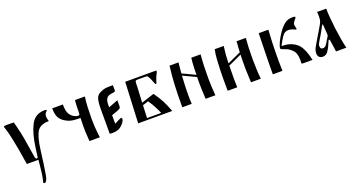

<svg xmlns="http://www.w3.org/2000/svg" viewBox="-42 -1114 3730 1991"><g transform="rotate(-20 1823.5 -118.5)"><path d="M219 1H91Q77 -92 64.5 -162Q52 -232 42 -278Q32 -325 25 -355Q18 -385 13 -399Q3 -427 2 -431Q1 -435 0 -439Q0 -448 8 -449.5Q16 -451 34 -451L111 -450Q129 -384 142.5 -322.5Q156 -261 167 -186L190 -44Q192 -32 196 -24.5Q200 -17 208 -17Q222 -17 222 -39L233 -122Q253 -275 300 -367Q348 -460 454 -460Q476 -460 476 -452Q474 -448 471.5 -445.5Q469 -443 467 -441Q462 -438 454 -424Q446 -410 446 -392Q446 -382 449 -370Q452 -358 457 -339Q365 -339 329 -285Q292 -230 273 -77Q263 0 255 60Q247 120 239 163Q226 250 196 250Q185 250 185 240L190 218Q193 206 196.5 189Q200 172 204 144Q209 104 212 70Q215 36 219 1Z M882 -210Q882 -165 884 -131Q886 -97 889.5 -66.5Q893 -36 897 0H783Q783 0 780.5 -29Q778 -58 776 -108Q776 -124 775.5 -137.5Q775 -151 775 -165Q775 -203 777 -257Q733 -257 704 -260Q675 -263 651.5 -272Q628 -281 600 -299Q559 -329 547 -367Q535 -405 535 -451H653Q653 -377 672 -346Q692 -315 716.5 -301Q741 -287 764 -287Q777 -287 779 -296.5Q781 -306 781 -322Q781 -345 781.5 -366.5Q782 -388 783 -407Q784 -422 785 -433.5Q786 -445 787 -451H896Q888 -401 885 -336.5Q882 -272 882 -210Z M1006 1V-265Q1006 -347 1018 -385Q1030 -423 1065 -438Q1090 -450 1108.5 -455Q1127 -460 1149.5 -461Q1172 -462 1209 -462V-399Q1207 -389 1168 -385Q1128 -381 1111 -357.5Q1094 -334 1094 -287V-259L1199 -299V-237Q1199 -219 1192.5 -212Q1186 -205 1160 -195L1095 -172V-78Q1109 -85 1123 -92Q1137 -99 1151 -106Q1169 -114 1171 -114Q1182 -114 1182 -100Q1182 -74 1143 -35Q1105 3 1039 3Z M1633 -321H1631Q1628 -321 1625.5 -325.5Q1623 -330 1614 -352Q1605 -377 1593.5 -399.5Q1582 -422 1575 -427Q1570 -428 1561 -428.5Q1552 -429 1535 -429H1480Q1455 -429 1450 -426Q1445 -423 1443 -412.5Q1441 -402 1441 -361L1432 -187L1573 -233Q1595 -203 1611.5 -177Q1628 -151 1643 -123Q1669 -73 1696 0H1320L1341 -451H1676Q1686 -451 1686 -444L1682 -431Q1662 -394 1651 -361Q1643 -332 1640.5 -326.5Q1638 -321 1633 -321ZM1431 -159 1425 -20H1581Q1574 -38 1565.5 -56Q1557 -74 1547 -93Q1537 -114 1523.5 -135.5Q1510 -157 1494 -180Z M1916 -310Q1912 -247 1910 -196.5Q1908 -146 1908 -107Q1908 -69 1909 -42Q1910 -15 1911 0H1807Q1807 -77 1808 -135Q1809 -193 1812 -243Q1814 -293 1818.5 -342Q1823 -391 1830 -451H1929Q1926 -421 1923 -391.5Q1920 -362 1918 -333L2060 -266Q2061 -291 2061.5 -335Q2062 -379 2070 -451H2173Q2170 -419 2168 -387.5Q2166 -356 2165 -323Q2164 -285 2163.5 -248.5Q2163 -212 2163 -174Q2164 -93 2172 0H2064Q2064 -23 2062.5 -44.5Q2061 -66 2059.5 -95.5Q2058 -125 2058 -171Q2058 -186 2058 -204Q2058 -222 2059 -242Z M2413 -239Q2413 -232 2412.5 -213Q2412 -194 2412 -171.5Q2412 -149 2411.5 -130Q2411 -111 2411 -104L2413 0H2308Q2308 0 2307.5 -33.5Q2307 -67 2307 -113Q2307 -143 2307.5 -175Q2308 -207 2309 -235Q2312 -299 2314.5 -347.5Q2317 -396 2329 -451H2428Q2424 -415 2421.5 -394.5Q2419 -374 2417.5 -358Q2416 -342 2415.5 -321Q2415 -300 2413 -264L2562 -332Q2562 -343 2564 -367Q2566 -391 2567.5 -415.5Q2569 -440 2569 -451H2672Q2668 -411 2665.5 -353Q2663 -295 2663 -244Q2663 -224 2663 -208Q2664 -169 2664.5 -147Q2665 -125 2665.5 -108Q2666 -91 2667.5 -67.5Q2669 -44 2673 0H2565Q2564 -32 2562 -71.5Q2560 -111 2559 -154Q2559 -167 2559 -182Q2559 -213 2559.5 -246.5Q2560 -280 2561 -307Z M3244 0H3135Q3123 -2 3123 -9L3125 -39Q3125 -120 3089 -154Q3055 -188 3021 -199Q2988 -211 2978.5 -215Q2969 -219 2969 -227Q2969 -250 2992 -298Q3015 -344 3046 -389Q3077 -432 3111.5 -459.5Q3146 -487 3203 -487Q3229 -487 3229 -476Q3229 -471 3219 -460Q3209 -449 3199.5 -435.5Q3190 -422 3190 -408Q3190 -395 3193.5 -383.5Q3197 -372 3199 -361Q3199 -354 3192 -354Q3173 -362 3153 -369.5Q3133 -377 3112 -377Q3070 -377 3042 -334Q3028 -312 3016 -291.5Q3004 -271 2993 -249Q2993 -249 2992.5 -247Q2992 -245 2996 -244Q2998 -244 2999.5 -244Q3001 -244 3001 -244Q3087 -244 3149 -197Q3212 -150 3244 0ZM2910 -113 2912 0H2806Q2806 -35 2806.5 -82Q2807 -129 2808 -178Q2809 -227 2810 -268L2814 -451H2921Q2918 -417 2916.5 -379.5Q2915 -342 2913 -302Q2910 -210 2910 -113Z M3617 1H3503Q3499 -29 3495 -59Q3491 -89 3486 -118Q3485 -125 3484 -131.5Q3483 -138 3477 -138Q3469 -138 3461 -114Q3457 -102 3444 -75.5Q3431 -49 3418 -30Q3409 -13 3392.5 -3.5Q3376 6 3358 6Q3333 6 3318 -8Q3303 -22 3303 -52Q3303 -81 3320 -113Q3325 -122 3337.5 -143.5Q3350 -165 3366.5 -192.5Q3383 -220 3399 -247Q3415 -274 3427.5 -295.5Q3440 -317 3445 -326Q3461 -354 3461 -402L3459 -451H3559Q3559 -377 3577 -225Q3587 -149 3597 -93Q3607 -37 3617 1ZM3471 -309H3464L3412 -216L3387 -175Q3368 -144 3363 -133Q3359 -124 3359 -108Q3359 -76 3388 -76Q3400 -76 3412 -83.5Q3424 -91 3437 -114L3458 -150L3463 -157Q3474 -174 3476.5 -180Q3479 -186 3479 -197Z"/></g></svg>

Font: Pochaevsk
Style: Regular
Weight: 400
Version: Version 1.210; ttfautohint (v1.8.4.7-5d5b)